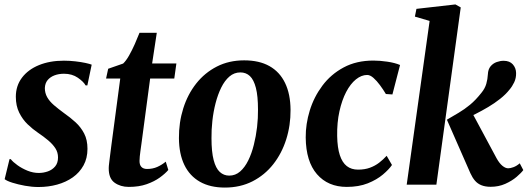

<svg xmlns="http://www.w3.org/2000/svg" viewBox="-20 -834 2383 867"><path d="M374.5 -448.5H366.5Q357.5 -465 331.5 -483Q305.5 -501 269 -501Q245.5 -501 226.2 -493.8Q207 -486.5 195.2 -472.5Q183.5 -458.5 182.5 -436.5Q182.5 -414 193 -395.2Q203.5 -376.5 223.5 -359.2Q243.5 -342 269.5 -323Q297.5 -303.5 321.2 -281.8Q345 -260 360 -231.2Q375 -202.5 375 -162Q375 -119.5 357.2 -87.2Q339.5 -55 308.8 -33.2Q278 -11.5 238.2 -0.5Q198.5 10.5 153.5 10.5Q124.5 10.5 92.8 4.8Q61 -1 35.8 -9Q10.5 -17 1 -25L23 -115.5H28.5Q38.5 -102.5 58.8 -88Q79 -73.5 104.2 -63.2Q129.5 -53 155 -53Q176 -53 196 -60Q216 -67 229 -82.5Q242 -98 242 -123Q242 -146 230 -164.5Q218 -183 197.5 -200.2Q177 -217.5 151 -235Q128 -250.5 105 -272.5Q82 -294.5 66.8 -325.2Q51.5 -356 51.5 -397Q51.5 -446.5 79.2 -483.2Q107 -520 156 -540Q205 -560 268.5 -560Q294.5 -560 320.2 -557Q346 -554 365.8 -549.8Q385.5 -545.5 394 -542Z M618.5 -183.5Q616 -166 614.2 -152.5Q612.5 -139 611.2 -128Q610 -117 610 -107Q610 -89 618.8 -80Q627.5 -71 644 -71Q669.5 -71 690.2 -80.2Q711 -89.5 728.5 -104L740 -66.5Q726 -50 701.5 -32.2Q677 -14.5 642.2 -2.2Q607.5 10 561.5 10Q524 10 497.2 -9.2Q470.5 -28.5 471 -75Q471 -79 471.5 -85.2Q472 -91.5 473.5 -103Q475 -114.5 477.2 -132.8Q479.5 -151 483 -178.5L523 -479.5H459L468.5 -523.5L536 -547Q549 -559 562.8 -583.2Q576.5 -607.5 588.8 -635.2Q601 -663 610 -686H688L667 -547.5H776.5L767 -479.5H658Z M1082.5 -561.5Q1150.5 -561.5 1196.8 -535.5Q1243 -509.5 1267.2 -459.5Q1291.5 -409.5 1292 -338Q1292.5 -268 1272.5 -204.8Q1252.5 -141.5 1214 -92.5Q1175.5 -43.5 1120.2 -15.2Q1065 13 995.5 13Q929 13 882.8 -13.2Q836.5 -39.5 812.5 -89.2Q788.5 -139 788 -210Q787.5 -281 807.5 -344.5Q827.5 -408 866 -456.8Q904.5 -505.5 959.2 -533.5Q1014 -561.5 1082.5 -561.5ZM1065.5 -507Q1037.5 -507 1016 -488.5Q994.5 -470 979 -438.5Q963.5 -407 953.5 -368.2Q943.5 -329.5 939 -288.5Q934.5 -247.5 935 -210Q935 -148.5 944.8 -111.2Q954.5 -74 972.5 -57.5Q990.5 -41 1015 -41Q1043 -41 1064.2 -59.5Q1085.5 -78 1101 -109.5Q1116.5 -141 1126.2 -180Q1136 -219 1140.8 -260Q1145.5 -301 1145 -339Q1145 -400.5 1135.5 -437.2Q1126 -474 1108.5 -490.5Q1091 -507 1065.5 -507Z M1546 10Q1461 10 1411.2 -47.5Q1361.5 -105 1360.5 -213Q1360 -274 1378.8 -335Q1397.5 -396 1435.8 -447.2Q1474 -498.5 1531.8 -529.5Q1589.5 -560.5 1666 -560.5Q1695 -560.5 1729 -555.5Q1763 -550.5 1786.5 -540.5L1752 -407.5L1722.5 -409.5Q1710.5 -429.5 1696 -449.2Q1681.5 -469 1666.5 -482.2Q1651.5 -495.5 1638 -495.5Q1612 -495.5 1587.2 -475.5Q1562.5 -455.5 1543.2 -418.8Q1524 -382 1512.8 -331.5Q1501.5 -281 1502.5 -220Q1503.5 -167 1514.5 -133.5Q1525.5 -100 1546 -84Q1566.5 -68 1597 -68Q1627 -68 1650.2 -76.5Q1673.5 -85 1692 -99.2Q1710.5 -113.5 1726 -130.5L1750 -89Q1736.5 -69 1709 -45.8Q1681.5 -22.5 1640.8 -6.2Q1600 10 1546 10Z M1816.5 0 1920 -739.5 1853.5 -759 1860.5 -794 2036.5 -814 2060.5 -800.5 1950.5 0ZM2195.5 9.5Q2171.5 9.5 2154 2.5Q2136.5 -4.5 2124.8 -18.2Q2113 -32 2104 -52L1998 -293.5Q2025.5 -309.5 2051.2 -324.8Q2077 -340 2102.5 -361Q2128 -382 2154 -415Q2170 -434.5 2176 -455.8Q2182 -477 2183 -498Q2184 -521 2195.2 -534.5Q2206.5 -548 2222.8 -553.8Q2239 -559.5 2254 -559.5Q2281.5 -559.5 2295.8 -543.2Q2310 -527 2310.5 -504.5Q2311 -481.5 2302 -462.5Q2293 -443.5 2280.5 -429Q2263.5 -407.5 2238.2 -387.5Q2213 -367.5 2184.2 -350.5Q2155.5 -333.5 2128.2 -319.8Q2101 -306 2079 -296.5L2102.5 -342.5L2222.5 -119Q2235 -96.5 2248.8 -85.2Q2262.5 -74 2275 -74Q2284.5 -74 2298.8 -79.2Q2313 -84.5 2327 -96.5L2343 -66Q2334 -53.5 2313 -35.5Q2292 -17.5 2262 -4Q2232 9.5 2195.5 9.5Z"/></svg>

Font: Merriweather 36pt
Style: Bold Italic
Weight: 700
Italic angle: -7.8°
Version: Version 2.101